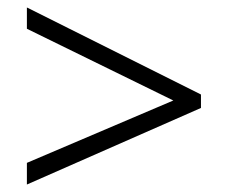

<svg xmlns="http://www.w3.org/2000/svg" viewBox="-20 -619 611 514"><path d="M52 -183 444 -350 52 -542V-599L518 -366V-330L52 -125Z"/></svg>

Font: OpenSansMMV
Style: Light
Weight: 300
Foundry: Ascender Corporation
Version: Version 4.001